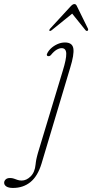

<svg xmlns="http://www.w3.org/2000/svg" viewBox="-136 -670 454 947"><path d="M210 -335 69 136.5Q50 199 14.2 228Q-21.5 257 -72 257Q-93.5 257 -104.5 249.8Q-115.5 242.5 -115.5 231.5Q-115.5 222.5 -108.2 215.2Q-101 208 -86.5 208Q-76 208 -67.5 211Q-59 214 -50 217.2Q-41 220.5 -29 220.5Q-5.5 220.5 15.2 200Q36 179.5 39.5 141Q40 136 40.8 130.5Q41.5 125 42.5 119.5Q43.5 114 45 108Q46.5 102 48 95.8Q49.5 89.5 51.5 83L173.5 -320.5Q191.5 -378.5 190.8 -405.5Q190 -432.5 168 -432.5Q157 -432.5 143.5 -424.8Q130 -417 115 -398.5Q111.5 -395 108.5 -393.8Q105.5 -392.5 102 -393Q98.5 -393 96.5 -395.5Q94.5 -398 95 -402Q100.5 -417 114.2 -430.2Q128 -443.5 146.5 -452Q165 -460.5 184.5 -460.5Q221 -460.5 225.8 -430.8Q230.5 -401 210 -335ZM221.6 -604H219L286.2 -520.5Q288.7 -518.5 291.1 -517.5Q293.4 -516.5 295.5 -518Q297.7 -519.5 298.5 -522.5Q299.4 -525.5 297.7 -529L244.1 -638Q241.6 -644 238.6 -647Q235.6 -650 230.9 -650Q226.3 -650 221.8 -647Q217.3 -644 211.8 -638L111.5 -529Q108.5 -525.5 107.7 -522.5Q106.8 -519.5 108.1 -518Q110.2 -516.5 112.6 -517.5Q114.9 -518.5 118.3 -520.5Z"/></svg>

Font: Fraunces Thin
Style: Italic
Weight: 250
Italic angle: -16°
Version: Version 1.000;[b76b70a41]